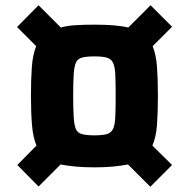

<svg xmlns="http://www.w3.org/2000/svg" viewBox="-20 -710 720 732"><path d="M127 1 46 -81 119 -155Q106 -186 102 -233Q98 -280 98 -345Q98 -409 101.5 -455.5Q105 -502 118 -534L45 -607L127 -690L212 -605Q236 -612 268 -614Q300 -616 340 -616Q381 -616 412.5 -613.5Q444 -611 469 -605L554 -690L636 -608L562 -534Q575 -502 578.5 -456Q582 -410 582 -345Q582 -280 578.5 -233.5Q575 -187 561 -155L636 -81L553 2L468 -83Q443 -78 411.5 -75Q380 -72 340 -72Q300 -72 268 -75Q236 -78 211 -83ZM340 -194Q370 -194 386.5 -198.5Q403 -203 410.5 -217.5Q418 -232 419.5 -263Q421 -294 421 -345Q421 -397 419.5 -427Q418 -457 410.5 -471.5Q403 -486 386.5 -490.5Q370 -495 340 -495Q310 -495 293 -490.5Q276 -486 269.5 -471.5Q263 -457 261 -427Q259 -397 259 -345Q259 -294 261 -263Q263 -232 269.5 -217.5Q276 -203 293 -198.5Q310 -194 340 -194Z"/></svg>

Font: Saira Thin
Style: Bold
Weight: 700
Version: Version 1.101